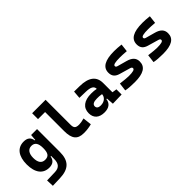

<svg xmlns="http://www.w3.org/2000/svg" viewBox="59 -1655 2811 2811"><g transform="rotate(-45 1465.0 -249.0)"><path d="M88.9 233.4 240.2 228.5C429.7 222.2 512.2 138.7 512.2 -45.9V-517.6H389.6L381.3 -423.8H372.1C359.9 -493.2 321.3 -527.3 242.7 -527.3C113.3 -527.3 38.6 -429.2 38.6 -258.3C38.6 -85.4 113.3 9.8 241.7 9.8C314 9.8 358.9 -24.9 369.1 -93.8H379.9V-30.3C379.9 63 340.8 110.8 250 113.3L84 118.2ZM379.9 -258.3C379.9 -157.7 354 -114.7 278.8 -114.7C210 -114.7 173.8 -163.1 173.8 -258.3C173.8 -350.1 211.9 -402.8 278.8 -402.8C346.2 -402.8 379.9 -358.4 379.9 -258.3Z M956.1 9.8C1014.6 9.8 1063 3.9 1118.7 -10.7L1103.5 -146.5C1058.6 -133.8 1025.9 -127.9 995.1 -127.9C918 -127.9 903.8 -155.8 903.8 -220.7V-732.4H625.5V-610.8H772V-215.8C772 -58.1 825.7 9.8 956.1 9.8Z M1560.1 4.9 1745.6 0V-107.4L1673.8 -118.2V-309.6C1673.8 -446.3 1584 -518.6 1396.5 -521L1283.7 -522.5L1273.9 -402.3L1406.2 -398.9C1499.5 -396.5 1546.9 -372.1 1546.9 -316.9V-315.4C1515.6 -322.3 1483.9 -325.7 1440.9 -325.7C1293.9 -325.7 1210.4 -261.7 1210.4 -146C1210.4 -46.4 1274.4 9.8 1384.8 9.8C1474.6 9.8 1530.8 -29.8 1540 -109.4H1551.8ZM1546.9 -206.5C1544.9 -154.8 1501.5 -101.6 1417.5 -101.6C1370.1 -101.6 1344.7 -120.6 1344.7 -155.8C1344.7 -194.3 1380.4 -214.4 1447.3 -214.4C1481.4 -214.4 1509.3 -214.4 1546.9 -206.5Z M2010.7 9.8C2189.5 9.8 2275.9 -43.5 2275.9 -153.3C2275.9 -226.6 2231.9 -271 2143.1 -295.4L1998 -335.4C1977.5 -341.3 1968.8 -348.6 1968.8 -365.2C1968.8 -391.1 2012.2 -401.9 2114.3 -401.9C2145 -401.9 2188.5 -399.9 2248 -395L2262.2 -517.6C2209 -523.9 2161.1 -527.3 2117.2 -527.3C1926.3 -527.3 1833.5 -473.6 1833.5 -362.3C1833.5 -292.5 1868.2 -252.9 1937.5 -232.9L2106 -184.1C2127.4 -177.7 2136.7 -169.4 2136.7 -153.8C2136.7 -127 2099.1 -115.7 2010.7 -115.7C1979 -115.7 1923.3 -121.1 1841.3 -131.3L1825.7 -4.9C1871.6 4.9 1931.6 9.8 2010.7 9.8Z M2596.7 9.8C2775.4 9.8 2861.8 -43.5 2861.8 -153.3C2861.8 -226.6 2817.9 -271 2729 -295.4L2584 -335.4C2563.5 -341.3 2554.7 -348.6 2554.7 -365.2C2554.7 -391.1 2598.1 -401.9 2700.2 -401.9C2731 -401.9 2774.4 -399.9 2834 -395L2848.1 -517.6C2794.9 -523.9 2747.1 -527.3 2703.1 -527.3C2512.2 -527.3 2419.4 -473.6 2419.4 -362.3C2419.4 -292.5 2454.1 -252.9 2523.4 -232.9L2691.9 -184.1C2713.4 -177.7 2722.7 -169.4 2722.7 -153.8C2722.7 -127 2685.1 -115.7 2596.7 -115.7C2564.9 -115.7 2509.3 -121.1 2427.2 -131.3L2411.6 -4.9C2457.5 4.9 2517.6 9.8 2596.7 9.8Z"/></g></svg>

Font: Cascadia Code
Style: Bold
Weight: 700
Monospace: yes
Designer: Aaron Bell
Foundry: Saja Typeworks
Version: Version 2404.023